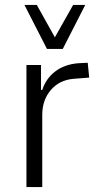

<svg xmlns="http://www.w3.org/2000/svg" viewBox="-20 -757 411 777"><path d="M87 0V-494H146V-393H151Q166 -439 203 -467.5Q240 -496 295 -501L335 -503L341 -443L277 -438Q220 -433 185.5 -392.5Q151 -352 151 -292V0ZM170 -559 79 -737H129L202 -606L276 -737H325L234 -559Z"/></svg>

Font: Nunito Sans 7pt Condensed Light
Style: Regular
Weight: 300
Width: 3
Designer: Vernon Adams
Foundry: Vernon Adams
Version: Version 3.101;gftools[0.9.27]